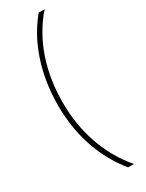

<svg xmlns="http://www.w3.org/2000/svg" viewBox="-228 -747 711 937"><g transform="rotate(-30 127.5 -278.0)"><path d="M42 -274C42 -99 96 46 187 158H220C119 39 69 -109 69 -275C69 -443 117 -596 220 -714H187C96 -606 42 -451 42 -274Z"/></g></svg>

Font: Noto Sans Meetei Mayek Thin
Style: Regular
Weight: 100
Designer: Monotype Design Team and Neelakash Kshetrimayum
Foundry: Monotype Imaging Inc.
Version: Version 2.002